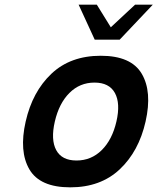

<svg xmlns="http://www.w3.org/2000/svg" viewBox="-20 -779 675 823"><path d="M277.5 -380.5Q233 -336 215 -258Q197 -180 221 -135.5Q245 -91 308 -91Q371 -91 416 -135.5Q461 -180 479 -258Q497 -336 472.5 -380.5Q448 -425 385 -425Q322 -425 277.5 -380.5ZM106 -53Q61 -130 90 -258Q119 -386 200.5 -463Q282 -540 412 -540Q542 -540 587.5 -463Q633 -386 604 -258Q575 -130 493 -53Q411 24 281 24Q151 24 106 -53ZM493 -609H386L317 -759H395L455 -662L559 -759H635Z"/></svg>

Font: Miedinger
Style: Bold-Italic
Weight: 700
Italic angle: -13°
Version: Version 001.000